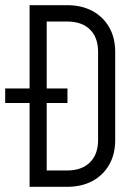

<svg xmlns="http://www.w3.org/2000/svg" viewBox="-54 -720 519 740"><path d="M324 -180V-520H390V-180ZM96 0V-63H205V0ZM96 -637V-700H205V-637ZM96 -637V-700H205V-637ZM390 -520H324Q324 -576 292.5 -606.5Q261 -637 205 -637V-700Q261 -700 302.5 -677.5Q344 -655 367 -614.5Q390 -574 390 -520ZM390 -180Q390 -126 367 -85.5Q344 -45 302.5 -22.5Q261 0 205 0V-63Q261 -63 292.5 -94Q324 -125 324 -180ZM60 0V-700H126V0ZM-34 -323V-379H206V-323Z"/></svg>

Font: Akshar Light Light
Style: Regular
Weight: 300
Version: Version 1.100